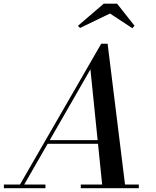

<svg xmlns="http://www.w3.org/2000/svg" viewBox="-66 -996 824 1016"><path d="M28.5 0 469.5 -764.5H503.5L598 0H476.5L412.5 -629L51 0ZM-45.5 0V-19.5H174.5V0ZM361.5 0V-19.5H668.5V0ZM182 -235V-254.5H514V-235ZM357.5 -848 346.5 -859.5 483 -976.5H553.5L646 -859.5L634 -847L516 -924.5Z"/></svg>

Font: Bodoni Moda 11pt Medium
Style: Italic
Weight: 500
Italic angle: -13°
Designer: Owen Earl
Foundry: indestructible type
Version: Version 2.004